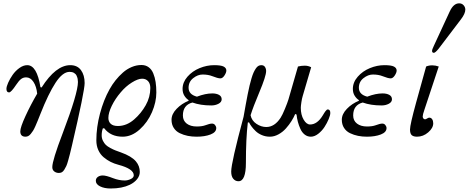

<svg xmlns="http://www.w3.org/2000/svg" viewBox="-20 -791 2739 1122"><path d="M17.6 -271.5Q17.6 -284.7 27.6 -307.4Q37.6 -330.1 53.7 -353.3Q69.8 -376.5 93 -393.3Q116.2 -410.2 139.2 -410.2Q195.8 -410.2 216.3 -281.7L223.1 -279.8Q306.2 -410.2 390.6 -410.2Q432.1 -410.2 453.4 -380.9Q474.6 -351.6 474.6 -305.7Q474.6 -258.8 400.4 59.6Q392.6 92.8 388.7 108.4Q384.8 124 378.4 146.7Q372.1 169.4 367.4 179.4Q362.8 189.5 355.7 200.7Q348.6 211.9 341.1 215.8Q333.5 219.7 323.7 219.7Q308.6 219.7 297.1 210.9Q285.6 202.1 285.6 185.5Q285.6 146.5 346.7 -13.2Q435.5 -246.6 435.5 -312Q435.5 -321.3 433.8 -330.1Q432.1 -338.9 427.5 -348.9Q422.9 -358.9 412.4 -365Q401.9 -371.1 386.7 -371.1Q346.2 -371.1 304.4 -307.1Q262.7 -243.2 216.3 -125.5Q206.1 -99.6 200.4 -85.7Q194.8 -71.8 186.8 -53.7Q178.7 -35.6 172.9 -26.6Q167 -17.6 159.7 -8.5Q152.3 0.5 144.8 4.2Q137.2 7.8 128.9 7.8Q98.6 7.8 98.6 -23.4Q98.6 -46.9 128.9 -112.8Q159.2 -178.7 197.3 -243.7Q192.9 -286.1 175.5 -312.5Q158.2 -338.9 132.8 -338.9Q115.7 -338.9 103 -329.1Q90.3 -319.3 74.7 -295.9Q44.9 -251 33.2 -251Q17.6 -251 17.6 -271.5Z M540 265.6Q540 251 551.8 242.7Q563.5 234.4 580.6 234.4Q600.6 234.4 640.1 250Q675.8 263.7 709 263.7Q726.1 263.7 743.9 255.4Q761.7 247.1 761.7 233.4Q761.7 195.8 671.9 171.9Q647.5 165.5 626.5 155Q605.5 144.5 585.7 127.9Q565.9 111.3 554.4 85.9Q543 60.5 543 29.3Q543 -46.9 564.2 -127Q585.4 -207 620.1 -269Q636.2 -297.9 655.5 -322Q674.8 -346.2 698.2 -366.9Q721.7 -387.7 749.8 -399.4Q777.8 -411.1 806.6 -411.1Q831.1 -411.1 848.6 -398.2Q866.2 -385.3 875.7 -362.1Q885.3 -338.9 889.4 -311.5Q893.6 -284.2 893.6 -250.5Q893.6 -194.8 868.2 -135.5Q842.8 -76.2 796.1 -34.2Q749.5 7.8 696.8 7.8Q626.5 7.8 588.9 -41.5L581.1 -41Q574.2 -22.9 574.2 0Q574.2 17.1 581.5 31.7Q588.9 46.4 598.4 55.7Q607.9 64.9 625.5 74.2Q643.1 83.5 654.5 87.9Q666 92.3 686.5 99.6Q748.5 121.6 774.4 152.3Q796.9 179.2 796.9 213.9Q796.9 236.3 781.2 255.9Q765.6 275.4 738.8 288.6Q693.4 310.5 626.5 310.5Q589.8 310.5 564.9 298.1Q540 285.6 540 265.6ZM613.3 -101.6Q613.3 -80.6 627 -67.6Q640.6 -54.7 668.9 -54.7Q719.7 -54.7 763.7 -92.8Q804.7 -128.4 831.5 -176Q858.4 -223.6 858.4 -276.9Q858.4 -302.7 845.2 -316.9Q832 -331.1 810.5 -331.1Q786.1 -331.1 750.5 -308.8Q714.8 -286.6 685.1 -251Q653.3 -213.9 633.3 -172.9Q613.3 -131.8 613.3 -101.6Z M982.4 -91.3Q982.4 -124.5 1012 -155Q1041.5 -185.5 1082 -202.1V-206.1Q1067.9 -214.8 1057.4 -231.7Q1046.9 -248.5 1046.9 -271.5Q1046.9 -310.1 1075.4 -342.8Q1104 -375.5 1146.2 -392.8Q1188.5 -410.2 1231.4 -410.2Q1271.5 -410.2 1287.1 -401.9Q1302.7 -393.6 1302.7 -378.9Q1302.7 -366.7 1291.7 -349.9Q1280.8 -333 1267.6 -333Q1252.9 -333 1219.7 -346.2Q1196.3 -355.5 1164.1 -355.5Q1135.7 -355.5 1108.9 -334.2Q1082 -313 1082 -278.3Q1082 -238.8 1130.9 -226.1Q1180.2 -245.1 1220.7 -245.1Q1244.1 -245.1 1259.8 -236.6Q1275.4 -228 1275.4 -210.9Q1275.4 -194.3 1256.8 -184.6Q1238.3 -174.8 1214.8 -174.8Q1151.4 -174.8 1104.5 -191.9Q1048.8 -177.2 1048.8 -116.2Q1048.8 -85.9 1071 -68.8Q1093.3 -51.8 1129.9 -51.8Q1160.2 -51.8 1180.2 -59.1Q1205.6 -68.8 1219.2 -68.8Q1230 -68.8 1236.8 -60.3Q1243.7 -51.8 1243.7 -42.5Q1243.7 -18.1 1210.2 -5.1Q1176.8 7.8 1128.9 7.8Q1101.6 7.8 1077.1 2.9Q1052.7 -2 1030.5 -12.7Q1008.3 -23.4 995.4 -43.5Q982.4 -63.5 982.4 -91.3Z M1331.1 211.4Q1331.1 160.2 1403.3 -108.4Q1410.6 -150.4 1415.8 -178.5Q1420.9 -206.5 1427.2 -238.8Q1433.6 -271 1438.5 -291.3Q1443.4 -311.5 1449.7 -333Q1456.1 -354.5 1461.9 -367.2Q1467.8 -379.9 1474.9 -390.6Q1481.9 -401.4 1490 -405.8Q1498 -410.2 1506.8 -410.2Q1521.5 -410.2 1528.3 -399.9Q1535.2 -389.6 1535.2 -376Q1535.2 -346.2 1495.1 -251Q1459.5 -166.5 1444.3 -117.7Q1450.7 -85.9 1478.5 -67.4Q1506.3 -48.8 1536.1 -48.8Q1584.5 -48.8 1619.6 -102.5Q1630.4 -119.1 1645 -154.8Q1659.7 -190.4 1665.5 -209.5L1721.2 -402.3Q1740.2 -407.2 1761.2 -407.2Q1781.7 -407.2 1798.3 -397.9L1749 -230Q1744.6 -216.3 1741.2 -193.6Q1737.8 -170.9 1737.8 -161.1Q1737.8 -120.1 1754.4 -91.8Q1771 -63.5 1792 -63.5Q1834 -63.5 1866.2 -116.7Q1872.1 -126.5 1875 -131.1Q1877.9 -135.7 1882.1 -141.4Q1886.2 -147 1889.4 -149.2Q1892.6 -151.4 1895.5 -151.4Q1910.2 -151.4 1910.2 -130.9Q1910.2 -117.7 1900.6 -94.7Q1891.1 -71.8 1876.2 -48.8Q1861.3 -25.9 1839.6 -9Q1817.9 7.8 1796.4 7.8Q1776.4 7.8 1760.5 -4.6Q1744.6 -17.1 1735.4 -37.8Q1726.1 -58.6 1720.7 -78.9Q1715.3 -99.1 1712.9 -121.6L1705.1 -125Q1696.8 -105 1683.3 -83.5Q1669.9 -62 1651.1 -40.8Q1632.3 -19.5 1607.4 -5.9Q1582.5 7.8 1557.1 7.8Q1532.2 7.8 1510.3 -1.5Q1488.3 -10.7 1473.4 -25.4Q1458.5 -40 1449.5 -52.5Q1440.4 -64.9 1435.1 -76.2L1428.2 -74.7Q1417 17.6 1417 161.1Q1417 268.1 1373.5 268.1Q1355.5 268.1 1343.3 253.9Q1331.1 239.7 1331.1 211.4Z M1977.5 -91.3Q1977.5 -124.5 2007.1 -155Q2036.6 -185.5 2077.1 -202.1V-206.1Q2063 -214.8 2052.5 -231.7Q2042 -248.5 2042 -271.5Q2042 -310.1 2070.6 -342.8Q2099.1 -375.5 2141.4 -392.8Q2183.6 -410.2 2226.6 -410.2Q2266.6 -410.2 2282.2 -401.9Q2297.9 -393.6 2297.9 -378.9Q2297.9 -366.7 2286.9 -349.9Q2275.9 -333 2262.7 -333Q2248 -333 2214.8 -346.2Q2191.4 -355.5 2159.2 -355.5Q2130.9 -355.5 2104 -334.2Q2077.1 -313 2077.1 -278.3Q2077.1 -238.8 2126 -226.1Q2175.3 -245.1 2215.8 -245.1Q2239.3 -245.1 2254.9 -236.6Q2270.5 -228 2270.5 -210.9Q2270.5 -194.3 2252 -184.6Q2233.4 -174.8 2210 -174.8Q2146.5 -174.8 2099.6 -191.9Q2043.9 -177.2 2043.9 -116.2Q2043.9 -85.9 2066.2 -68.8Q2088.4 -51.8 2125 -51.8Q2155.3 -51.8 2175.3 -59.1Q2200.7 -68.8 2214.4 -68.8Q2225.1 -68.8 2231.9 -60.3Q2238.8 -51.8 2238.8 -42.5Q2238.8 -18.1 2205.3 -5.1Q2171.9 7.8 2124 7.8Q2096.7 7.8 2072.3 2.9Q2047.9 -2 2025.6 -12.7Q2003.4 -23.4 1990.5 -43.5Q1977.5 -63.5 1977.5 -91.3Z M2504.9 -493.2Q2504.9 -502.4 2515.6 -523.9L2608.4 -724.6Q2630.4 -771.5 2663.1 -771.5Q2679.2 -771.5 2689.2 -760.3Q2699.2 -749 2699.2 -734.9Q2699.2 -711.4 2673.8 -678.2L2542.5 -505.4Q2523.4 -482.4 2515.6 -482.4Q2504.9 -482.4 2504.9 -493.2ZM2376 -34.2Q2376 -62 2411.1 -189.5L2470.2 -402.3Q2485.8 -409.2 2505.9 -409.2Q2524.9 -409.2 2543.9 -402.3L2460.4 -150.4Q2450.2 -121.1 2450.2 -110.8Q2450.2 -103.5 2454.1 -98.6Q2458 -93.8 2463.9 -93.8Q2468.3 -93.8 2475.1 -98.1Q2482.9 -103.5 2488.3 -103.5Q2499.5 -103.5 2505.6 -94Q2511.7 -84.5 2511.7 -70.3Q2511.7 -43 2482.4 -17.6Q2453.1 7.8 2417 7.8Q2396 7.8 2386 -1.2Q2376 -10.3 2376 -34.2Z"/></svg>

Font: Theano Old Style
Style: Regular
Weight: 400
Designer: Alexey Kryukov
Version: Version 2.00